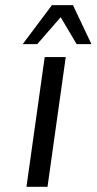

<svg xmlns="http://www.w3.org/2000/svg" viewBox="-20 -720 373 740"><path d="M163.1 0H82L152.3 -500H233.4ZM332.5 -549.8H275.4L213.9 -653.8L123.5 -549.8H67.4L180.2 -700.2H261.2Z"/></svg>

Font: Fivo Sans
Style: Italic
Weight: 400
Designer: Alexander Slobzheninov
Foundry: Alexander Slobzheninov
Version: 1.0